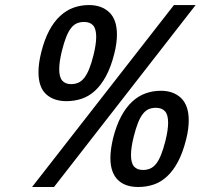

<svg xmlns="http://www.w3.org/2000/svg" viewBox="-20 -728 794 760"><path d="M432.6 -516.1Q419.4 -463.4 399.9 -427.2Q380.4 -391.1 356.2 -368.9Q332 -346.7 303.5 -337.2Q274.9 -327.6 242.7 -327.6Q192.4 -327.6 162.4 -355.2Q132.3 -382.8 132.3 -442.4Q132.3 -477.1 143.1 -520.5Q155.8 -571.3 174.8 -606.9Q193.8 -642.6 218.3 -665Q242.7 -687.5 271.5 -697.8Q300.3 -708 332 -708Q382.3 -708 412.6 -679.2Q442.9 -650.4 442.9 -590.8Q442.9 -557.6 432.6 -516.1ZM350.1 -509.8Q360.8 -553.2 360.8 -582Q360.8 -613.8 348.6 -627.4Q336.4 -641.1 313 -641.1Q296.9 -641.1 284.4 -635.7Q272 -630.4 261.5 -617.2Q251 -604 242.2 -582Q233.4 -560.1 225.1 -526.9Q214.4 -483.4 214.4 -454.1Q214.4 -422.4 226.6 -408.7Q238.8 -395 261.2 -395Q276.9 -395 289.8 -400.6Q302.7 -406.2 313.2 -419.4Q323.7 -432.6 332.8 -454.6Q341.8 -476.6 350.1 -509.8ZM754.4 -708 193.8 12.2H106.9L668.5 -708ZM716.8 -176.3Q703.6 -123.5 684.3 -87.4Q665 -51.3 640.6 -29.1Q616.2 -6.8 587.6 2.7Q559.1 12.2 526.9 12.2Q502 12.2 481.7 5.4Q461.4 -1.5 447 -15.4Q432.6 -29.3 424.8 -51Q417 -72.8 417 -102.5Q417 -119.6 419.7 -139.2Q422.4 -158.7 427.7 -181.2Q440.4 -231.4 459.5 -267.1Q478.5 -302.7 502.9 -325.4Q527.3 -348.1 556.2 -358.4Q585 -368.7 616.7 -368.7Q667 -368.7 697 -339.6Q727.1 -310.5 727.1 -251.5Q727.1 -234.9 724.6 -216.3Q722.2 -197.8 716.8 -176.3ZM634.8 -170.4Q645.5 -213.4 645.5 -242.2Q645.5 -273.9 633.1 -287.6Q620.6 -301.3 597.2 -301.3Q581.1 -301.3 568.6 -295.9Q556.2 -290.5 545.7 -277.3Q535.2 -264.2 526.4 -242.2Q517.6 -220.2 509.3 -187Q498.5 -143.6 498.5 -114.7Q498.5 -82.5 510.7 -68.8Q522.9 -55.2 545.9 -55.2Q561.5 -55.2 574.5 -60.8Q587.4 -66.4 597.9 -79.6Q608.4 -92.8 617.4 -115Q626.5 -137.2 634.8 -170.4Z"/></svg>

Font: Andika New Basic
Style: Italic
Weight: 400
Italic angle: -14°
Designer: Victor Gaultney, Annie Olsen, Julie Remington, Don Collingsworth, Eric Hays
Foundry: SIL International
Version: Version 5.500